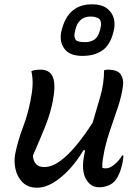

<svg xmlns="http://www.w3.org/2000/svg" viewBox="-20 -862 640 893"><path d="M126 -531Q134 -535 145.5 -536.5Q157 -538 169 -538Q212 -538 226 -503Q240 -468 226 -394Q215 -336 191.5 -277Q168 -218 133 -138Q137 -85 186 -85Q221 -85 259 -112.5Q297 -140 336 -187.5Q375 -235 411 -292Q430 -355 447 -415Q464 -475 464 -535Q473 -538 481 -538Q527 -538 541.5 -516Q556 -494 552 -463Q546 -417 529.5 -366.5Q513 -316 495 -265Q477 -214 466 -164Q461 -140 458 -120.5Q455 -101 456 -81Q464 -79 473 -79Q491 -79 513 -97.5Q535 -116 548 -139H554Q553 -114 546 -89Q535 -46 517 -24Q505 -8 484.5 0.5Q464 9 441 9Q401 9 379.5 -30Q358 -69 371 -138Q373 -150 376 -163H368Q339 -114 303 -75Q267 -36 228.5 -12.5Q190 11 152 11Q110 11 85 -14Q60 -39 52 -76Q44 -113 51 -148Q64 -210 86.5 -269Q109 -328 122 -395Q130 -433 131.5 -466Q133 -499 126 -531ZM409 -842Q451 -842 475.5 -824.5Q500 -807 508.5 -779Q517 -751 509 -719L507 -711Q492 -652 455.5 -627Q419 -602 363 -602Q302 -602 277.5 -638Q253 -674 268 -726L270 -733Q285 -786 319.5 -814Q354 -842 409 -842ZM401 -785Q373 -785 355.5 -769.5Q338 -754 331 -726L329 -718Q325 -702 326.5 -692Q328 -682 333 -675Q345 -666 375 -666Q401 -666 419 -678Q437 -690 445 -722L447 -729Q455 -761 441 -775Q435 -779 425 -782Q415 -785 401 -785Z"/></svg>

Font: Recursive Sn Csl St
Style: Italic
Weight: 400
Italic angle: -15°
Version: Version 1.079;hotconv 1.0.112;makeotfexe 2.5.65598; ttfautoh